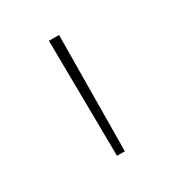

<svg xmlns="http://www.w3.org/2000/svg" viewBox="-74 -714 301 329"><g transform="rotate(-30 76.0 -549.5)"><path d="M84 -435.5H68.5L66 -664.5H86Z"/></g></svg>

Font: Anek Telugu Medium Thin
Style: Regular
Weight: 250
Version: Version 1.003